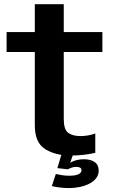

<svg xmlns="http://www.w3.org/2000/svg" viewBox="-20 -748 564 932"><path d="M323 7Q385.5 7 442.5 -6V-100Q407.5 -87.5 370.5 -87.5Q332 -87.5 310.8 -103.5Q289.5 -119.5 289.5 -170.5V-495.5H477V-592.5H289.5V-727.5H149V-592.5H12V-495.5H149V-139Q149 -55.5 199.2 -24.2Q249.5 7 323 7ZM315.5 165Q342 165 367.8 159.5Q393.5 154 414 143.5Q434.5 133 446.8 117Q459 101 459 80Q459 52.5 439.5 38.8Q420 25 388 25Q363 25 342.5 32Q322 39 312 49L309.5 74Q317 69 328.2 65.5Q339.5 62 350 62Q362 62 368.8 65.8Q375.5 69.5 375.5 78.5Q375.5 91 360.5 98Q345.5 105 316 105Q297 105 280 102.2Q263 99.5 251 96.5L231.5 155.5Q251.5 160 273.2 162.5Q295 165 315.5 165ZM309.5 74 335.5 -0.5H279L258.5 68Z"/></svg>

Font: Anybody UltraCondensed Thin SemiBold
Style: Regular
Weight: 600
Version: Version 1.111